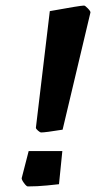

<svg xmlns="http://www.w3.org/2000/svg" viewBox="-20 -661 355 690"><path d="M109 -202 159 -621Q269 -641 282 -641Q286 -641 296 -630.5Q306 -620 305 -616L205 -195Q143 -185 128 -185Q124 -185 116.5 -191.5Q109 -198 109 -202ZM58 -21 83 -118H204L192 1Q184 2 149 5.5Q114 9 80 9Q75 9 66 -3.5Q57 -16 58 -21Z"/></svg>

Font: Grenze
Style: Bold Italic
Weight: 700
Italic angle: -10°
Designer: Renata Polastri
Foundry: Omnibus-Type
Version: Version 1.002; ttfautohint (v1.8)